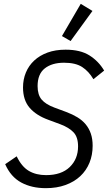

<svg xmlns="http://www.w3.org/2000/svg" viewBox="-20 -969 565 1001"><path d="M219 12Q145 12 90.5 -17.5Q36 -47 7 -113L67 -154Q93 -100 130.5 -78Q168 -56 220 -56Q300 -56 343.5 -98Q387 -140 387 -206Q387 -254 363.5 -279Q340 -304 295 -321L233 -344Q169 -367 134.5 -407Q100 -447 100 -513Q100 -555 115 -591Q130 -627 158.5 -653.5Q187 -680 228 -695Q269 -710 322 -710Q399 -710 446.5 -680Q494 -650 523 -601L467 -556Q443 -597 408.5 -619.5Q374 -642 314 -642Q251 -642 213.5 -612.5Q176 -583 176 -520Q176 -475 197 -450Q218 -425 264 -408L326 -385Q358 -373 383.5 -357.5Q409 -342 426.5 -321Q444 -300 453.5 -272.5Q463 -245 463 -209Q463 -161 446.5 -120.5Q430 -80 398.5 -50.5Q367 -21 321.5 -4.5Q276 12 219 12ZM348 -755 303 -781 401 -949 462 -912Z"/></svg>

Font: IBM Plex Sans Cond
Style: Italic
Weight: 400
Width: 3
Italic angle: -11°
Designer: Mike Abbink, Paul van der Laan, Pieter van Rosmalen
Foundry: Bold Monday
Version: Version 1.3